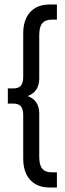

<svg xmlns="http://www.w3.org/2000/svg" viewBox="-20 -710 292 860"><path d="M234.9 -622.1H212.9Q183.1 -622.1 169.4 -605.7Q155.8 -589.4 155.8 -553.2V-358.9Q155.8 -298.8 104 -279.8Q155.8 -260.7 155.8 -201.2V-6.8Q155.8 29.3 169.4 45.7Q183.1 62 212.9 62H234.9V129.9H203.1Q146.5 129.9 115.2 95.7Q84 61.5 84 0V-193.8Q84 -221.2 73.5 -233.6Q63 -246.1 40 -246.1H15.1V-314H40Q63 -314 73.5 -326.4Q84 -338.9 84 -366.2V-560.1Q84 -621.6 115.2 -655.8Q146.5 -689.9 203.1 -689.9H234.9Z"/></svg>

Font: Overused Grotesk
Style: Regular
Weight: 400
Version: Version 0.002